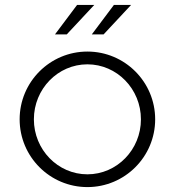

<svg xmlns="http://www.w3.org/2000/svg" viewBox="-20 -756 712 782"><path d="M354 -616H402L514 -736H444ZM204 -616H252L364 -736H294ZM118 -270C118 -393.6 215.7 -494 336 -494C456.3 -494 554 -393.6 554 -270C554 -146.4 456.3 -46 336 -46C215.7 -46 118 -146.4 118 -270ZM60 -270C60 -117.6 183.6 6 336 6C488.4 6 612 -117.6 612 -270C612 -422.4 488.4 -546 336 -546C183.6 -546 60 -422.4 60 -270Z"/></svg>

Font: Resamitz
Style: Regular
Weight: 500
Designer: gluk
Foundry: gluk
Version: Version 0.047